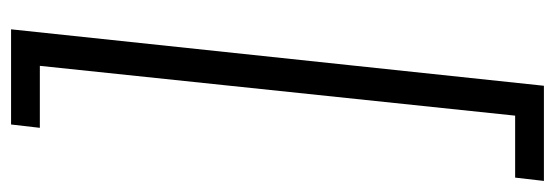

<svg xmlns="http://www.w3.org/2000/svg" viewBox="-348 -442 1003 347"><g transform="rotate(90 153.5 -268.5)"><path d="M33 213 135 -750H307L301 -698H189L99 161H211L205 213Z"/></g></svg>

Font: Zilla Slab Regular
Style: Italic
Weight: 400
Italic angle: -6°
Designer: Typotheque.com
Foundry: Typotheque type foundry
Version: Version 1.1; 2017; ttfautohint (v1.6)